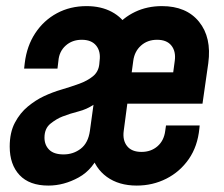

<svg xmlns="http://www.w3.org/2000/svg" viewBox="-20 -580 716 613"><path d="M134.5 12.5Q74 12.5 42.5 -21Q11 -54.5 11 -112Q11 -157 27.5 -188.2Q44 -219.5 69 -240Q94 -260.5 119.5 -272.5Q147 -285.5 176.8 -294.2Q206.5 -303 232.8 -312.5Q259 -322 276.8 -336.5Q294.5 -351 297 -375L298 -386Q302 -416 287 -434.5Q272 -453 241 -453Q210.5 -453 189.8 -434.5Q169 -416 166.5 -386L163.5 -361H57L59 -378.5Q65.5 -433 92.5 -474Q119.5 -515 161.8 -537.8Q204 -560.5 256.5 -560.5Q302.5 -560.5 336.8 -542.2Q371 -524 389.5 -490H346Q372.5 -523.5 411.2 -542Q450 -560.5 497 -560.5Q575 -560.5 615.5 -510.5Q656 -460.5 645 -378.5L626.5 -249H386.5L375 -162Q371 -132 385.8 -113.5Q400.5 -95 432 -95Q462 -95 482.8 -113Q503.5 -131 507.5 -162L510 -179.5H617.5L616.5 -169.5Q611 -113 582.8 -72.2Q554.5 -31.5 511 -9.5Q467.5 12.5 416.5 12.5Q359.5 12.5 321.2 -15.2Q283 -43 271 -91L302 -99.5Q278.5 -39.5 231.2 -13.5Q184 12.5 134.5 12.5ZM183 -87Q214 -87 237.8 -105.2Q261.5 -123.5 267 -162L278.5 -245.5Q257 -231 230.5 -224.2Q204 -217.5 179.5 -208Q161 -201 141.5 -185.5Q122 -170 122 -140.5Q122 -117 137 -102Q152 -87 183 -87ZM400.5 -349H533L538 -386Q542 -416 527.2 -434.5Q512.5 -453 481.5 -453Q451 -453 430.2 -434.5Q409.5 -416 405.5 -386Z"/></svg>

Font: Mohave SemiBold
Style: Italic
Weight: 600
Italic angle: -8°
Designer: Gumpita Rahayu
Foundry: Tokotype
Version: Version 2.003